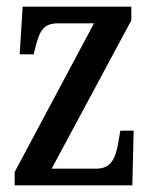

<svg xmlns="http://www.w3.org/2000/svg" viewBox="-20 -556 455 576"><path d="M24 0H377L381 -164H341L336 -135C327 -76 311 -50 268 -50H135L374 -495V-536H48L39 -393H81L85 -409C98 -462 109 -486 154 -486H262L24 -40Z"/></svg>

Font: Noto Serif Ethiopic ExtraCondensed Medium
Style: Regular
Weight: 500
Width: 2
Designer: Monotype Design Team
Foundry: Monotype Imaging Inc.
Version: Version 2.102